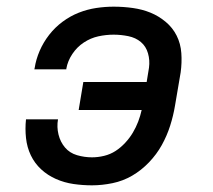

<svg xmlns="http://www.w3.org/2000/svg" viewBox="-20 -548 640 576"><path d="M256 8Q228 8 200.5 4Q173 0 148 -11Q123 -22 103.5 -40Q84 -58 72.5 -82Q61 -106 58 -134Q55 -162 58 -190H154Q150 -167 155.5 -144.5Q161 -122 175 -105.5Q189 -89 211 -82.5Q233 -76 256 -76Q274 -76 292.5 -80.5Q311 -85 326.5 -95Q342 -105 355.5 -119.5Q369 -134 378.5 -150Q388 -166 394.5 -183Q401 -200 405 -218H216L230 -302H420L427 -345Q430 -367 424 -388Q418 -409 402.5 -422Q387 -435 365 -439.5Q343 -444 321 -444Q298 -444 275 -439Q252 -434 231.5 -420.5Q211 -407 197 -386Q183 -365 179 -342V-340H83L84 -344Q88 -370 99 -395.5Q110 -421 127.5 -443.5Q145 -466 168 -483Q191 -500 216.5 -510Q242 -520 268.5 -524Q295 -528 321 -528Q350 -528 378.5 -524Q407 -520 431.5 -510Q456 -500 477 -482.5Q498 -465 510 -441Q522 -417 524 -388.5Q526 -360 522 -331L505 -231Q500 -201 490.5 -171Q481 -141 465.5 -113Q450 -85 427 -61Q404 -37 376.5 -21Q349 -5 317.5 1.5Q286 8 256 8Z"/></svg>

Font: Iosevka Custom Medium Oblique
Style: Regular
Weight: 500
Italic angle: -9°
Designer: Belleve Invis
Foundry: Belleve Invis
Version: Version 27.0.1